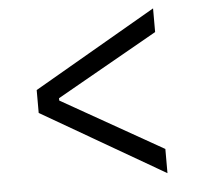

<svg xmlns="http://www.w3.org/2000/svg" viewBox="-46 -641 691 671"><g transform="rotate(-5 300.0 -305.0)"><path d="M514.9 -16V-100.9L160.2 -301.8V-310L514.9 -511V-594.1L84.9 -345.2V-264.9Z"/></g></svg>

Font: Margiela Mono
Style: Regular
Weight: 400
Designer: Mike Abbink, Paul van der Laan, Pieter van Rosmalen
Foundry: Bold Monday
Version: Version 2.003 2021